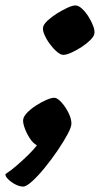

<svg xmlns="http://www.w3.org/2000/svg" viewBox="-92 -534 368 707"><path d="M-7 153Q-20 153 -35.5 145Q-51 137 -62 126Q-73 115 -72 107Q-53 95 -31 76Q-9 57 11.5 37Q32 17 44 1Q30 -6 18.5 -23.5Q7 -41 0 -59.5Q-7 -78 -7 -90Q-7 -103 6.5 -117.5Q20 -132 40 -145Q60 -158 78.5 -166Q97 -174 108 -174Q119 -174 134 -157.5Q149 -141 160 -119Q171 -97 171 -79Q171 -66 156.5 -39Q142 -12 119.5 21Q97 54 72.5 84Q48 114 26.5 133.5Q5 153 -7 153ZM141 -332Q131 -332 117.5 -343.5Q104 -355 91.5 -372Q79 -389 71.5 -406.5Q64 -424 67 -435Q69 -445 83.5 -458.5Q98 -472 118 -484.5Q138 -497 156.5 -505.5Q175 -514 186 -514Q197 -514 210 -502Q223 -490 234 -472.5Q245 -455 251.5 -437.5Q258 -420 255 -408Q253 -399 240 -386Q227 -373 208.5 -361Q190 -349 171.5 -340.5Q153 -332 141 -332Z"/></svg>

Font: Texturina ExtraBold
Style: Italic
Weight: 800
Italic angle: -11°
Designer: Guillermo Torres Carreño
Foundry: Omnibus-Type
Version: Version 1.002; ttfautohint (v1.8.3)